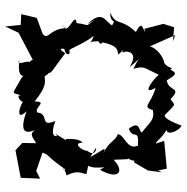

<svg xmlns="http://www.w3.org/2000/svg" viewBox="-10 -672 712 732"><g transform="rotate(-90 346.0 -306.0)"><path d="M638 -297C606 -347 617 -310 624 -370C666 -375 594 -398 604 -414C596 -405 633 -442 605 -412C600 -476 558 -477 582 -499L644 -522L658 -581L617 -583L611 -642L587 -591L484 -537C479 -552 472 -547 468 -544C493 -544 454 -605 483 -588C399 -599 436 -560 415 -580C348 -616 361 -622 348 -580C355 -610 303 -572 334 -567C312 -589 245 -604 288 -561C216 -586 198 -572 216 -530C202 -545 199 -546 166 -524L167 -577L139 -603L34 -583L31 -509L60 -524L130 -500C120 -471 120 -490 65 -411C63 -430 87 -420 43 -408C71 -356 40 -340 52 -330C84 -338 22 -335 80 -326C63 -293 85 -240 65 -281C24 -210 58 -185 103 -229C107 -159 99 -163 126 -196C82 -149 111 -146 93 -151L62 -98L55 -44L62 -60L69 -26L175 -36L165 -67C167 -75 204 -22 231 -25C186 -40 212 22 233 30C258 -37 270 -36 274 -33C321 14 309 4 334 -12C381 35 362 -21 406 -26C430 15 434 11 447 -13C455 5 451 -23 472 -36C490 -36 530 -64 535 -91L578 6L555 -3L608 2L621 -39L602 -112L589 -107C601 -120 638 -119 590 -144C647 -206 610 -217 664 -242C616 -241 644 -216 615 -235C633 -263 675 -272 620 -329ZM147 -297C151 -292 111 -298 137 -329C137 -350 168 -387 168 -347C191 -364 179 -436 181 -412C161 -392 221 -473 194 -444C189 -454 197 -471 251 -451C224 -513 280 -473 283 -520C304 -532 325 -478 325 -530C392 -477 399 -494 427 -491C412 -515 422 -483 434 -476C432 -465 450 -459 508 -414C511 -412 529 -450 526 -417C493 -410 506 -390 519 -398C527 -398 544 -343 575 -305C534 -316 554 -343 555 -287C530 -275 563 -263 552 -278C538 -209 522 -216 504 -211C547 -164 501 -216 515 -184C514 -200 527 -124 456 -168C502 -110 504 -129 450 -153C460 -110 457 -121 427 -57C399 -88 348 -120 377 -69C312 -87 306 -123 292 -79C253 -72 246 -92 207 -121C209 -133 256 -127 221 -171C176 -153 227 -132 157 -136C137 -179 203 -188 200 -214C174 -219 172 -255 112 -273C161 -256 147 -255 113 -318Z"/></g></svg>

Font: Asimov Aggro
Style: Medium
Weight: 500
Designer: Google
Version: Version 2.000980; 2014